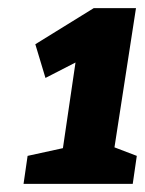

<svg xmlns="http://www.w3.org/2000/svg" viewBox="-20 -798 357 473"><path d="M317 -414 307 -345H38L48 -414L135 -433L166 -644L92 -606L67 -689L211 -778H315L262 -435Z"/></svg>

Font: Bitter ExtraBold
Style: Italic
Weight: 800
Italic angle: -9°
Designer: Sol Matas, and Bitter project Authors
Foundry: Sol Matas
Version: Version 2.001